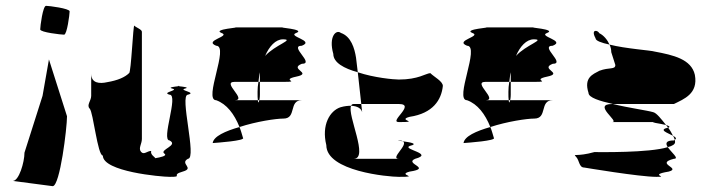

<svg xmlns="http://www.w3.org/2000/svg" viewBox="-20 -789 2443 659"><path d="M24 -168 161 -150C186 -151 210 -350 210 -390L148 -585L126 -460L64 -265C64 -232 45 -168 24 -168ZM118 -688C118 -678 190 -670 200 -670C210 -670 219 -740 219 -750C219 -760 148 -769 138 -769C127 -769 118 -698 118 -688Z M288 -416C300 -404 315 -255 333 -255C333 -200 532 -182 563 -182C611 -182 564 -188 607 -200C650 -212 595 -227 625 -244C657 -244 595 -464 625 -464C657 -472 591 -479 615 -485C633 -489 605 -492 593 -493C582 -492 554 -489 571 -485C597 -479 532 -472 562 -464C594 -464 532 -307 562 -307C594 -290 526 -275 544 -262C556 -254 530 -249 513 -246C512 -250 495 -258 499 -271C485 -271 474 -256 464 -268C454 -280 467 -295 467 -312V-680C467 -688 446 -695 441 -701C437 -707 430 -538 423 -538C409 -524 384 -513 348 -507C322 -501 293 -503 293 -536V-460C293 -443 276 -428 288 -416ZM593 -493C598 -494 600 -494 593 -494C586 -494 588 -494 593 -493Z M710 -298ZM710 -298C724 -299 824 -306 814 -316C810 -329 807 -341 802 -353C753 -339 713 -321 710 -298ZM722 -445C758 -432 784 -398 802 -353C860 -372 927 -382 953 -382C999 -382 970 -445 1016 -445H870C868 -437 866 -433 865 -445H785C831 -445 739 -508 785 -508H867C869 -519 869 -530 872 -541V-508H953C1016 -508 940 -514 997 -526C1055 -538 970 -552 1016 -570C1062 -570 970 -632 1016 -632C1062 -650 964 -664 997 -676C1031 -689 925 -695 953 -695H785C813 -695 707 -689 740 -676C774 -664 677 -650 722 -632C768 -632 677 -445 722 -445ZM864 -474C864 -460 864 -451 865 -445H870C872 -453 872 -464 872 -464V-508H867C865 -496 864 -485 864 -474ZM890 -597C904 -630 926 -654 951 -654C993 -654 924 -635 890 -597Z M1100 -291C1100 -201 1313 -182 1349 -182C1427 -182 1340 -188 1386 -200C1466 -212 1365 -227 1405 -244C1472 -262 1359 -276 1386 -288C1420 -296 1384 -301 1363 -304C1383 -292 1317 -244 1349 -244H1194C1247 -244 1171 -394 1185 -426C1175 -426 1163 -425 1149 -421C1112 -409 1083 -360 1100 -291ZM1124 -604C1124 -574 1161 -554 1208 -541L1202 -591C1197 -623 1185 -664 1150 -676C1134 -689 1107 -664 1124 -604ZM1185 -426C1208 -425 1220 -416 1223 -404L1220 -432H1194C1189 -432 1187 -430 1185 -426ZM1208 -541 1220 -432H1349C1409 -432 1313 -370 1349 -370C1427 -370 1340 -376 1386 -388C1466 -400 1495 -446 1500 -494C1500 -510 1470 -525 1457 -538C1441 -537 1416 -516 1349 -516C1332 -516 1264 -522 1208 -541ZM1363 -304C1360 -306 1355 -307 1349 -307C1341 -307 1350 -306 1363 -304Z M1571 -298ZM1571 -298C1585 -299 1685 -306 1675 -316C1671 -329 1668 -341 1663 -353C1614 -339 1574 -321 1571 -298ZM1583 -445C1619 -432 1645 -398 1663 -353C1721 -372 1788 -382 1814 -382C1860 -382 1831 -445 1877 -445H1731C1729 -437 1727 -433 1726 -445H1646C1692 -445 1600 -508 1646 -508H1728C1730 -519 1730 -530 1733 -541V-508H1814C1877 -508 1801 -514 1858 -526C1916 -538 1831 -552 1877 -570C1923 -570 1831 -632 1877 -632C1923 -650 1825 -664 1858 -676C1892 -689 1786 -695 1814 -695H1646C1674 -695 1568 -689 1601 -676C1635 -664 1538 -650 1583 -632C1629 -632 1538 -445 1583 -445ZM1725 -474C1725 -460 1725 -451 1726 -445H1731C1733 -453 1733 -464 1733 -464V-508H1728C1726 -496 1725 -485 1725 -474ZM1751 -597C1765 -630 1787 -654 1812 -654C1854 -654 1785 -635 1751 -597Z M1957 -251C1969 -239 1967 -214 1985 -214C1985 -214 2175 -182 2233 -182C2280 -182 2202 -188 2275 -200C2321 -212 2226 -227 2293 -244C2313 -244 2284 -266 2272 -284C2209 -264 2035 -267 2020 -267C1959 -250 1945 -263 1957 -251ZM2000 -470C2000 -454 2039 -442 2084 -432H2293C2327 -449 2377 -467 2365 -532C2353 -586 2291 -600 2227 -612C2215 -616 2126 -622 2072 -636C2077 -626 2078 -617 2078 -610L2092 -566C2092 -549 2071 -559 2037 -546C2015 -534 1983 -523 2000 -470ZM2024 -658C2024 -649 2044 -642 2072 -636C2065 -652 2052 -668 2037 -675C2031 -687 2007 -689 2024 -658ZM2081 -370H2233C2201 -370 2242 -366 2266 -360C2249 -381 2234 -401 2222 -404C2202 -410 2136 -419 2084 -432H2081C2011 -432 2109 -370 2081 -370ZM2266 -360C2268 -357 2271 -354 2273 -351H2275C2281 -354 2276 -357 2266 -360ZM2272 -284C2288 -288 2297 -294 2297 -301C2297 -303 2297 -306 2296 -309C2295 -308 2294 -308 2293 -307C2264 -307 2264 -296 2272 -284ZM2273 -351C2238 -343 2272 -333 2290 -323C2286 -331 2280 -342 2273 -351ZM2290 -323C2293 -318 2295 -313 2296 -309C2304 -314 2299 -318 2290 -323Z"/></svg>

Font: bitstorm
Style: excn
Weight: 400
Version: Version 0.2